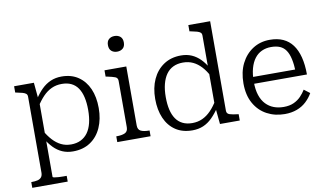

<svg xmlns="http://www.w3.org/2000/svg" viewBox="-93 -982 2410 1414"><g transform="rotate(-10 1112.5 -275.0)"><path d="M307 223H42V180H45Q71 180 89.5 175.5Q108 171 118 158.5Q128 146 128 124V-443Q128 -458 119.5 -465.5Q111 -473 93.5 -478Q76 -483 50 -488L40 -490V-537H188L200 -408L203 -401V170Q203 173 215.5 175.5Q228 178 246.5 179Q265 180 281 180H307ZM385 11Q341 11 305.5 -4.5Q270 -20 241 -49.5Q212 -79 187 -122L191 -180Q216 -136 244 -105.5Q272 -75 305.5 -58.5Q339 -42 380 -42Q421 -42 452.5 -57.5Q484 -73 505 -102Q526 -131 536.5 -173.5Q547 -216 547 -271Q547 -324 537.5 -365.5Q528 -407 508.5 -435.5Q489 -464 459 -478.5Q429 -493 388 -493Q346 -493 311.5 -477Q277 -461 247.5 -430.5Q218 -400 190 -355L188 -411Q216 -455 246.5 -485Q277 -515 314 -531Q351 -547 396 -547Q469 -547 520.5 -512Q572 -477 599 -415.5Q626 -354 626 -271Q626 -189 597.5 -125Q569 -61 515 -25Q461 11 385 11Z M832 -656Q807 -656 790 -670.5Q773 -685 773 -715Q773 -744 789.5 -758.5Q806 -773 832 -773Q858 -773 875 -758.5Q892 -744 892 -715Q892 -685 875 -670.5Q858 -656 832 -656ZM879 -537V-96Q879 -64 901.5 -53.5Q924 -43 963 -43H966V0H717V-43H720Q759 -43 782 -53.5Q805 -64 805 -96V-443Q805 -465 785.5 -472.5Q766 -480 727 -488L716 -490V-537Z M1545 -88Q1545 -66 1567.5 -59Q1590 -52 1627 -48L1633 -47V0H1485L1473 -123L1471 -125V-664Q1471 -679 1462.5 -686.5Q1454 -694 1436.5 -699Q1419 -704 1393 -709L1382 -711V-758H1545ZM1289 -547Q1333 -547 1368.5 -531.5Q1404 -516 1433 -486.5Q1462 -457 1486 -414L1482 -355Q1459 -400 1431 -430.5Q1403 -461 1369.5 -477Q1336 -493 1294 -493Q1253 -493 1221.5 -478Q1190 -463 1169 -433.5Q1148 -404 1137 -361.5Q1126 -319 1126 -264Q1126 -211 1135.5 -170Q1145 -129 1164.5 -100.5Q1184 -72 1214.5 -57Q1245 -42 1286 -42Q1328 -42 1362.5 -58Q1397 -74 1426.5 -104.5Q1456 -135 1483 -180L1486 -124Q1458 -82 1427 -51Q1396 -20 1359.5 -4.5Q1323 11 1278 11Q1204 11 1152.5 -23.5Q1101 -58 1074 -120Q1047 -182 1047 -264Q1047 -347 1076 -410.5Q1105 -474 1159.5 -510.5Q1214 -547 1289 -547Z M1784 -263Q1784 -204 1798 -162Q1812 -120 1837.5 -93.5Q1863 -67 1896.5 -54.5Q1930 -42 1970 -42Q2014 -42 2045.5 -56.5Q2077 -71 2099 -94Q2121 -117 2136 -142L2179 -109Q2160 -75 2130 -47Q2100 -19 2059.5 -4Q2019 11 1969 11Q1895 11 1835.5 -21Q1776 -53 1741.5 -114.5Q1707 -176 1707 -264Q1707 -349 1738.5 -412Q1770 -475 1825.5 -511Q1881 -547 1953 -547Q2010 -547 2052 -528Q2094 -509 2122 -471.5Q2150 -434 2164.5 -378Q2179 -322 2179 -248H1764V-299H2124L2101 -279Q2099 -337 2090 -378Q2081 -419 2063.5 -444.5Q2046 -470 2019 -481.5Q1992 -493 1953 -493Q1915 -493 1883.5 -478.5Q1852 -464 1830 -435Q1808 -406 1796 -363Q1784 -320 1784 -263Z"/></g></svg>

Font: Roboto Serif Light
Style: Regular
Weight: 300
Designer: Greg Gazdowicz
Foundry: Commercial Type
Version: Version 1.008